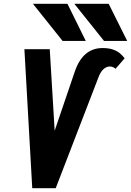

<svg xmlns="http://www.w3.org/2000/svg" viewBox="-20 -995 692 1015"><path d="M243 -735 269 -304 375 -615.5Q417.5 -741 522 -741Q555 -741 577.5 -733Q600 -725 613 -714Q626 -703 639 -687L591 -631.5Q577 -643.5 560.5 -643.5Q543 -643.5 527.2 -629.5Q511.5 -615.5 501 -587.5L274.5 0H150.5L109 -735ZM154 -975H336.5L433.5 -778.5H311ZM373 -975H554.5L652.5 -778.5H530Z"/></svg>

Font: JuliaMono Black
Style: Italic
Weight: 900
Italic angle: -9°
Monospace: yes
Designer: cormullion
Foundry: corm
Version: Version 0.057; ttfautohint (v1.8.4)